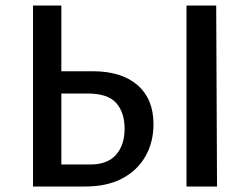

<svg xmlns="http://www.w3.org/2000/svg" viewBox="-20 -678 915 698"><path d="M100 0V-658H203V-80H308Q371 -80 402 -115.5Q433 -151 433 -210Q433 -269 402.5 -303.5Q372 -338 299 -338H167V-419H317Q422 -419 480 -368.5Q538 -318 538 -227Q538 -160 508 -108.5Q478 -57 423 -28.5Q368 0 291 0ZM658 0V-658H766L769 0Z"/></svg>

Font: Ysabeau SemiBold
Style: Regular
Weight: 600
Designer: Christian Thalmann (Catharsis Fonts)
Version: Version 2.000;gftools[0.9.27.dev2+g8671c4b]